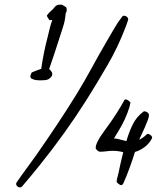

<svg xmlns="http://www.w3.org/2000/svg" viewBox="-20 -778 678 830"><path d="M268.6 -735.4Q268.6 -727.5 263.7 -719.7Q261.7 -688.5 252 -660.2Q242.2 -631.8 233.4 -602.5Q213.9 -541 192.4 -479.5Q197.3 -475.6 201.7 -469.7Q206.1 -463.9 206.1 -458Q206.1 -450.2 198.7 -442.9Q191.4 -435.5 184.6 -433.6Q177.7 -431.6 169.4 -431.2Q161.1 -430.7 153.3 -430.7Q149.4 -430.7 142.1 -431.2Q134.8 -431.6 127.9 -433.6Q121.1 -435.5 116.2 -438.5Q111.3 -441.4 111.3 -447.3Q111.3 -451.2 113.3 -456.1Q115.2 -460.9 117.2 -464.8Q127.9 -469.7 137.7 -473.1Q147.5 -476.6 158.2 -480.5Q163.1 -514.6 169.9 -548.8Q176.8 -583 185.5 -616.2Q190.4 -635.7 194.8 -654.3Q199.2 -672.9 206.1 -691.4H201.2Q199.2 -690.4 197.3 -690.9Q195.3 -691.4 193.4 -691.4Q191.4 -694.3 187 -701.2Q182.6 -708 182.6 -710.9Q190.4 -722.7 200.7 -731Q210.9 -739.3 216.8 -748Q221.7 -753.9 227.1 -755.9Q232.4 -757.8 240.2 -757.8H248L265.6 -747.1Q268.6 -741.2 268.6 -735.4ZM637.7 -181.6Q627 -159.2 606.9 -143.6Q586.9 -127.9 563.5 -121.1Q558.6 -105.5 552.7 -87.9Q546.9 -70.3 540 -51.8Q533.2 -33.2 526.4 -16.1Q519.5 1 512.7 15.6Q508.8 22.5 502.9 22.5Q500 22.5 492.2 16.6Q484.4 10.7 484.4 7.8Q484.4 0 486.8 -8.8Q489.3 -17.6 491.2 -25.4Q496.1 -49.8 501.5 -73.2Q506.8 -96.7 512.7 -120.1Q490.2 -126 467.8 -126Q454.1 -126 439.9 -124Q425.8 -122.1 412.1 -122.1Q407.2 -122.1 400.4 -127.9Q393.6 -133.8 393.6 -138.7Q393.6 -149.4 402.3 -167Q411.1 -184.6 418 -193.4Q425.8 -205.1 433.6 -215.8Q441.4 -226.6 449.2 -237.3Q487.3 -290 518.6 -346.7H519.5Q520.5 -346.7 521.5 -347.7Q522.5 -347.7 524.4 -348.6Q527.3 -348.6 535.6 -342.8Q543.9 -336.9 543.9 -334Q543.9 -333 542 -325.7Q540 -318.4 540 -316.4Q523.4 -261.7 491.2 -210Q486.3 -202.1 481.9 -194.8Q477.5 -187.5 472.7 -179.7Q486.3 -178.7 499.5 -174.8Q512.7 -170.9 526.4 -168Q537.1 -205.1 553.2 -238.8Q569.3 -272.5 600.6 -295.9Q601.6 -295.9 602.5 -296.4Q603.5 -296.9 604.5 -296.9Q610.4 -296.9 617.2 -292Q624 -287.1 624 -280.3Q624 -272.5 618.7 -258.3Q613.3 -244.1 606.4 -228Q599.6 -211.9 592.3 -197.3Q585 -182.6 582 -173.8Q591.8 -178.7 599.6 -184.6Q607.4 -190.4 615.2 -198.2Q616.2 -198.2 617.2 -198.7Q618.2 -199.2 619.1 -199.2Q625 -199.2 631.3 -193.8Q637.7 -188.5 637.7 -181.6ZM534.2 -693.4Q534.2 -692.4 532.2 -687Q530.3 -681.6 528.3 -675.3Q526.4 -668.9 523.9 -663.6Q521.5 -658.2 521.5 -657.2Q489.3 -573.2 444.8 -496.6Q400.4 -419.9 352.5 -343.8Q260.7 -199.2 151.4 -63.5Q132.8 -41 113.8 -17.6Q94.7 5.9 75.2 28.3Q71.3 32.2 66.4 32.2Q60.5 32.2 55.2 27.8Q49.8 23.4 49.8 16.6Q49.8 14.6 51.8 10.7Q73.2 -20.5 95.2 -50.3Q117.2 -80.1 138.7 -110.4Q183.6 -174.8 226.6 -239.3Q269.5 -303.7 310.5 -370.1Q344.7 -425.8 376 -483.4Q407.2 -541 440.4 -597.7Q456.1 -624 472.2 -652.3Q488.3 -680.7 506.8 -704.1Q509.8 -710 516.6 -710Q523.4 -710 528.8 -705.1Q534.2 -700.2 534.2 -693.4Z"/></svg>

Font: Calligraffiti
Style: Regular
Weight: 400
Designer: Dathan Boardman
Foundry: Open Window
Version: Version 1.000